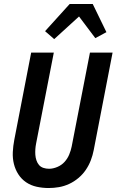

<svg xmlns="http://www.w3.org/2000/svg" viewBox="-20 -935 590 967"><path d="M225 12Q194 12 164.5 5.5Q135 -1 111.5 -17Q88 -33 72.5 -57Q57 -81 50 -109.5Q43 -138 44.5 -169Q46 -200 52 -231L137 -670H251L162 -213Q159 -198 158 -183.5Q157 -169 158 -155Q159 -141 163.5 -127.5Q168 -114 176.5 -104Q185 -94 198.5 -89.5Q212 -85 227 -85Q247 -85 268.5 -94Q290 -103 305 -119.5Q320 -136 328.5 -156.5Q337 -177 341 -197L433 -670H547L452 -179Q447 -153 437.5 -128Q428 -103 412.5 -80Q397 -57 375 -38.5Q353 -20 328 -8.5Q303 3 277 7.5Q251 12 225 12ZM253 -738 207 -778 331 -915H447L516 -773L460 -743L378 -852Z"/></svg>

Font: Lode Term
Style: Bold Italic
Weight: 700
Italic angle: -11°
Monospace: yes
Designer: Belleve Invis
Foundry: Belleve Invis
Version: Version 29.2.0